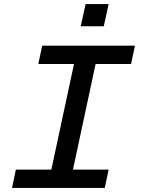

<svg xmlns="http://www.w3.org/2000/svg" viewBox="-20 -922 690 942"><path d="M58 -90H232L343 -608H168L187 -698H642L623 -608H449L338 -90H513L494 0H39ZM400 -902H513L489 -793H376Z"/></svg>

Font: Azeret Mono
Style: Italic
Weight: 400
Italic angle: -12°
Designer: Martin Vácha
Foundry: Displaay
Version: Version 1.000; Glyphs 3.0.3, build 3074